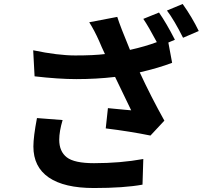

<svg xmlns="http://www.w3.org/2000/svg" viewBox="-20 -891 1040 966"><path d="M166 -297 295 -287Q278 -230 278 -188Q278 -129 316 -99.5Q354 -70 453 -70Q586 -70 701 -91L697 38Q604 55 452 55Q303 55 225.5 2Q148 -51 148 -154Q148 -203 166 -297ZM701 -796 780 -828Q817 -775 860 -691L827 -677L846 -575Q778 -549 683 -527Q740 -404 807 -284L737 -209Q634 -230 512 -245L523 -347Q533 -346 558.5 -343.5Q584 -341 605.5 -339Q627 -337 640 -336Q576 -468 559 -504Q466 -493 364 -493Q275 -493 154 -507L147 -638Q271 -612 359 -612Q453 -612 508 -619Q490 -657 479 -684Q455 -738 429 -779L570 -806Q585 -758 634 -640Q710 -657 769 -679Q727 -758 701 -796ZM820 -838 899 -871Q946 -805 980 -735L901 -701Q857 -789 820 -838Z"/></svg>

Font: Noto Sans Korean Bold
Style: Bold
Weight: 700
Designer: Ryoko NISHIZUKA  (kana & ideographs); Paul D. Hunt (Latin, Greek & Cyrillic); Wenlong ZHANG  (bopomofo); Sandoll Communi
Foundry: Adobe Systems Incorporated
Version: Version 1.000;PS 1;hotconv 1.0.78;makeotf.lib2.5.61930